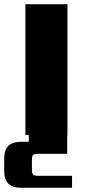

<svg xmlns="http://www.w3.org/2000/svg" viewBox="-46 -642 407 914"><path d="M137 195H297V252H53Q-26 252 -26 173V112Q-26 33 53 33H91V0H75V-622H275V0H274V90H137Q117 90 111.5 95.5Q106 101 106 120V164Q106 184 112 189.5Q118 195 137 195Z"/></svg>

Font: Sarpanch ExtraBold
Style: Regular
Weight: 800
Designer: Manushi Parikh (Devanagari and Latin), Jyotish Sonowal (Devanagari)
Foundry: Indian Type Foundry
Version: Version 2.004;PS 1.0;hotconv 1.0.78;makeotf.lib2.5.61930; tt